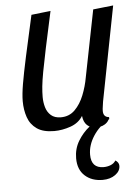

<svg xmlns="http://www.w3.org/2000/svg" viewBox="-55 -563 628 864"><g transform="rotate(-5 259.5 -131.0)"><path d="M176 20Q126 20 97.5 0Q69 -20 57.5 -53.5Q46 -87 46 -126Q46 -157 54 -204Q62 -251 78 -325Q94 -399 119 -510L206 -520Q184 -420 170.5 -355.5Q157 -291 149.5 -250.5Q142 -210 139.5 -184.5Q137 -159 137 -137Q137 -113 143.5 -90.5Q150 -68 166.5 -53.5Q183 -39 211 -39Q249 -39 274.5 -64.5Q300 -90 315.5 -129Q331 -168 338 -208L398 -510L489 -520L406 -93Q405 -84 403 -72Q401 -60 401 -51Q401 -37 407.5 -29.5Q414 -22 427 -21Q424 -7 415 2Q406 11 394 15.5Q382 20 367 20Q340 20 324.5 5.5Q309 -9 306 -37Q287 -6 249.5 7Q212 20 176 20ZM374 258Q325 258 294 230Q263 202 263 151Q263 108 284 73Q305 38 336 13.5Q367 -11 396 -22L427 -19V-12Q381 14 354 55.5Q327 97 327 140Q327 201 383 201Q400 201 415 195Q430 189 438 176Q445 180 449.5 186.5Q454 193 454 201Q454 225 431 241.5Q408 258 374 258Z"/></g></svg>

Font: Sansita Swashed Light Light
Style: Regular
Weight: 300
Version: Version 1.003